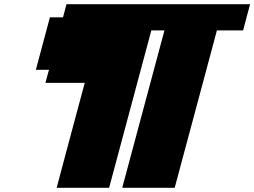

<svg xmlns="http://www.w3.org/2000/svg" viewBox="-20 -895 1212 915"><path d="M562.5 0H812.5L1013.7 -750H1138.7Q1144 -770.5 1155 -812.5Q1166 -854.5 1171.9 -875H296.9L280.3 -812.5H217.8Q206.5 -770.5 184.3 -687.3Q162.1 -604 150.9 -562.5H213.4L196.3 -500H383.8Q361.3 -417 316.7 -250Q272 -83 250 0H500L701.2 -750H763.7Z"/></svg>

Font: Faithful 32x
Style: BoldOblique
Weight: 400
Foundry: Faithful Resource Pack
Version: Version 1.0; January 27, 2023